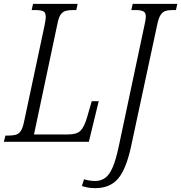

<svg xmlns="http://www.w3.org/2000/svg" viewBox="-39 -734 938 994"><path d="M-19 0 -11 -32H3Q27 -32 43 -36.5Q59 -41 69 -56.5Q79 -72 86 -106L191 -599Q194 -614 196 -626.5Q198 -639 198 -645Q198 -670 184.5 -676Q171 -682 141 -682H125L132 -714H363L356 -682H340Q316 -682 300.5 -677.5Q285 -673 274.5 -657.5Q264 -642 258 -609L137 -38H314Q359 -38 378 -57.5Q397 -77 411 -124L436 -210H472L421 0ZM454 240Q432 240 416 237Q400 234 385 229L396 194Q407 198 423.5 200.5Q440 203 453 203Q483 203 505 187.5Q527 172 544 133Q561 94 576 23L709 -604Q712 -617 714 -628.5Q716 -640 716 -647Q716 -669 702.5 -675.5Q689 -682 662 -682H641L648 -714H879L872 -682H854Q832 -682 817 -677Q802 -672 791.5 -655Q781 -638 774 -602L640 22Q615 140 573 190Q531 240 454 240Z"/></svg>

Font: Noto Serif Condensed Light
Style: Italic
Weight: 300
Width: 3
Italic angle: -12°
Designer: Monotype Design Team
Foundry: Monotype Imaging Inc.
Version: Version 2.014; ttfautohint (v1.8.4.7-5d5b)